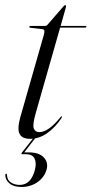

<svg xmlns="http://www.w3.org/2000/svg" viewBox="-42 -530 354 744"><path d="M121.5 -417 75 -422.5Q71.5 -423 71.5 -426Q71.5 -429.5 76 -429.5H131Q138.5 -429.5 142 -434L204.5 -506Q207.5 -510 210.5 -510Q214 -510 214 -506.5Q214 -503.5 212 -497L193 -429.5H289Q293 -429.5 293 -427Q293 -423 286 -423H191L96 -90Q83.5 -46 89 -32Q94.5 -18 110.5 -18Q145.5 -18 192 -75.5Q195 -80 197 -79Q199.5 -77.5 196 -72Q172 -36 140.8 -14Q109.5 8 75 8Q43.5 8 33.8 -11.2Q24 -30.5 37 -77L128 -395.5Q131 -407 130 -411.5Q129 -416 121.5 -417ZM91.5 -0.5H99L52 60.5H69Q109 60.5 127.2 79.5Q145.5 98.5 139 125.5Q131 156 104 175.2Q77 194.5 41 194.5Q11.5 194.5 -4.8 181.2Q-21 168 -21.5 148.5Q-21.5 144 -18.5 143.5Q-15.5 142 -15 147Q-14.5 167.5 0 177Q14.5 186.5 34.5 186.5Q78.5 186.5 93.5 127Q100 101 91.8 84.2Q83.5 67.5 58.5 67.5H44.5Q38 67.5 43 61Z"/></svg>

Font: Fraunces 144pt S000 Light
Style: Italic
Weight: 300
Italic angle: -16°
Version: Version 1.000; ttfautohint (v1.8.3)